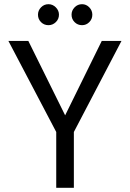

<svg xmlns="http://www.w3.org/2000/svg" viewBox="-20 -895 619 915"><path d="M248 0V-266L20 -700H115L305 -316H276L465 -700H559L332 -266V0ZM211 -775Q190 -775 175.5 -789.5Q161 -804 161 -825Q161 -845 175.5 -860Q190 -875 211 -875Q231 -875 246 -860Q261 -845 261 -825Q261 -804 246 -789.5Q231 -775 211 -775ZM371 -775Q350 -775 335.5 -789.5Q321 -804 321 -825Q321 -845 335.5 -860Q350 -875 371 -875Q391 -875 405.5 -860Q420 -845 420 -825Q420 -804 405.5 -789.5Q391 -775 371 -775Z"/></svg>

Font: DM Sans 20pt
Style: Regular
Weight: 400
Version: Version 4.004;gftools[0.9.30]